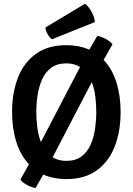

<svg xmlns="http://www.w3.org/2000/svg" viewBox="-20 -936 704 1018"><path d="M44 -342Q44 -444 75.2 -524.2Q106.5 -604.5 170.5 -650.5Q234.5 -696.5 332 -696.5Q400 -696.5 453.5 -672.5L495.5 -745.5Q517 -742.5 540 -730Q563 -717.5 576.5 -701.5L529.5 -618.5Q575 -570.5 597.2 -499.2Q619.5 -428 619.5 -342Q619.5 -239.5 588.2 -159.2Q557 -79 493.2 -32.8Q429.5 13.5 332 13.5Q263.5 13.5 209.5 -10.5L168.5 61Q147 57.5 124 45.2Q101 33 88 16.5L133.5 -65Q88.5 -113 66.2 -184.5Q44 -256 44 -342ZM172.5 -342Q172.5 -302.5 177.8 -260.8Q183 -219 197 -183L404.5 -581Q373.5 -600 332 -600Q282.5 -600 251.2 -576.5Q220 -553 203 -514.5Q186 -476 179.2 -430.8Q172.5 -385.5 172.5 -342ZM490.5 -342Q490.5 -381.5 485.5 -423.2Q480.5 -465 466.5 -500.5L259 -102Q290 -83 332 -83Q381 -83 412.2 -106.8Q443.5 -130.5 460.5 -169Q477.5 -207.5 484 -253Q490.5 -298.5 490.5 -342ZM431 -916.5Q447.5 -904.5 464 -876Q480.5 -847.5 483 -819L256.5 -728Q242.5 -736 232.5 -754.8Q222.5 -773.5 220.5 -790Z"/></svg>

Font: Signika Negative SemiBold
Style: Regular
Weight: 600
Designer: Anna Giedryś
Foundry: Anna Giedryś
Version: Version 2.000; ttfautohint (v1.8.3) -l 8 -r 50 -G 200 -x 9 -